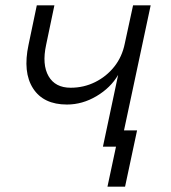

<svg xmlns="http://www.w3.org/2000/svg" viewBox="-20 -550 640 720"><path d="M366 0 423 -269Q395 -221 342 -189.5Q289 -158 231 -158Q143 -158 104 -218.5Q65 -279 87 -382L118 -530H184L153 -382Q137 -308 162 -264.5Q187 -221 245 -221Q294 -221 336.5 -242Q379 -263 408.5 -300Q438 -337 448 -387L479 -530H545L445 -61H494L449 150H383L415 0Z"/></svg>

Font: Geist Mono Light
Style: Italic
Weight: 300
Italic angle: -12°
Monospace: yes
Designer: Basement.studio, Andrés Briganti, Mateo Zaragoza
Foundry: Basement.studio, Vercel, Andrés Briganti, Guido Ferreyra, Mateo Zaragoza
Version: Version 1.500; ttfautohint (v1.8.4.7-5d5b)